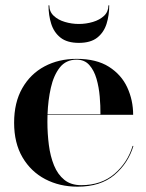

<svg xmlns="http://www.w3.org/2000/svg" viewBox="-20 -691 549 721"><path d="M165.2 -671Q165.2 -647.1 181.8 -631.6Q198.2 -616.1 223.8 -608.6Q249.2 -601 276.2 -601Q303.2 -601 328.8 -608.6Q354.2 -616.1 370.8 -631.6Q387.2 -647.1 387.2 -671H390.2Q390.2 -633.5 380.1 -601.4Q369.9 -569.2 345.1 -549.6Q320.2 -530 276.2 -530Q232.2 -530 207.4 -549.6Q182.6 -569.2 172.4 -601.4Q162.2 -633.5 162.2 -671ZM481 -143Q461.5 -77.8 409.5 -33.9Q357.5 10 271.2 10Q203.8 10 149.8 -18.3Q95.9 -46.6 64.4 -100.3Q33 -154 33 -230Q33 -306 63.6 -359.7Q94.1 -413.4 147.2 -441.7Q200.2 -470 267.8 -470Q342.2 -470 389.1 -440.2Q436 -410.4 458 -362.4Q480 -314.5 480 -260H158.4Q158 -247.2 158 -234Q158 -189 163.5 -146.4Q169 -103.9 182.9 -69.8Q196.8 -35.8 221.6 -15.7Q246.4 4.4 285 4.4Q360.2 4.4 409.8 -38.1Q459.2 -80.5 478 -143ZM267.8 -467Q227.8 -467 204.6 -437.6Q181.4 -408.1 170.9 -361.2Q160.4 -314.4 158.5 -262H357.2Q357.5 -292.8 354.5 -328.2Q351.5 -363.6 342.4 -395.2Q333.2 -426.9 315.3 -446.9Q297.4 -467 267.8 -467Z"/></svg>

Font: Bodoni* 72 Medium
Style: Regular
Weight: 500
Version: Version 1.002; ttfautohint (v0.97) -l 8 -r 50 -G 200 -x 14 -